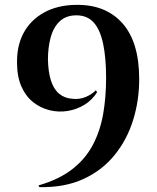

<svg xmlns="http://www.w3.org/2000/svg" viewBox="-20 -732 647 789"><path d="M142 37 138 30Q224 5 278 -37.5Q332 -80 362 -137.5Q392 -195 404 -264Q416 -333 416 -412Q416 -493 404 -551Q392 -609 365.5 -639Q339 -669 294 -669Q251 -669 225 -644Q199 -619 188 -577.5Q177 -536 177 -488Q178 -436 189.5 -400.5Q201 -365 223.5 -346.5Q246 -328 278 -326Q306 -323 331 -333Q356 -343 374 -361L379 -353Q359 -321 327 -301.5Q295 -282 258 -276Q221 -270 184 -279Q147 -288 116.5 -312Q86 -336 68 -376.5Q50 -417 50 -475Q49 -545 77.5 -597.5Q106 -650 161 -680.5Q216 -711 292 -712Q414 -714 483 -636.5Q552 -559 552 -407Q552 -319 527 -238.5Q502 -158 451 -95Q400 -32 323 3.5Q246 39 142 37Z"/></svg>

Font: Cinzel SemiBold
Style: Regular
Weight: 600
Designer: Natanael Gama
Version: Version 2.000